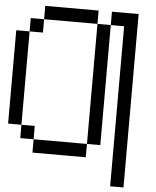

<svg xmlns="http://www.w3.org/2000/svg" viewBox="-67 -973 968 1195"><g transform="rotate(5 416.5 -375.5)"><path d="M750 -916.7V166.7H666.7V-833.3H583.3V-916.7ZM0 -166.7V-750H83.3V-166.7ZM83.3 -166.7H166.7V-83.3H83.3ZM83.3 -750V-833.3H166.7V-750ZM166.7 -83.3H500V0H166.7ZM166.7 -833.3V-916.7H500V-833.3ZM500 -83.3V-833.3H583.3V-83.3Z"/></g></svg>

Font: Galmuri11 Regular
Style: Regular
Weight: 400
Designer: Minseo Lee (Quiple)
Version: Version 2.356;hotconv 1.1.0;makeotfexe 2.6.0 DEVELOPMENT